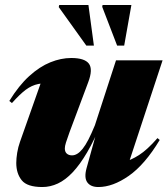

<svg xmlns="http://www.w3.org/2000/svg" viewBox="-20 -738 674 773"><path d="M328.5 -61 383 -257.5 389 -245Q360 -174.5 331 -125Q302 -75.5 272.8 -44.5Q243.5 -13.5 213 0.8Q182.5 15 150.5 15Q89.5 15 67.5 -12.2Q45.5 -39.5 45.5 -82Q45.5 -100 49.2 -123Q53 -146 60.5 -167L161.5 -453L198.5 -403Q160 -405 134 -399.8Q108 -394.5 84 -376.8Q60 -359 28 -323L17.5 -331.5Q56 -394 98 -432Q140 -470 182.8 -487.2Q225.5 -504.5 267 -504.5Q320.5 -504.5 337.8 -481.8Q355 -459 335 -406.5L260 -206Q250 -178.5 245.5 -164Q241 -149.5 241 -140.5Q241 -126.5 249 -119.5Q257 -112.5 270 -112.5Q280.5 -112.5 291 -118.8Q301.5 -125 312.8 -139Q324 -153 336 -176.2Q348 -199.5 362 -233.5L447 -495H634.5L485 -41.5L426.5 -79.5Q451.5 -80.5 479 -86.5Q506.5 -92.5 539.8 -113.8Q573 -135 614 -182L623 -174.5Q563 -75 498.5 -30Q434 15 376 15Q345 15 331.5 -3.8Q318 -22.5 328.5 -61ZM358 -554.5H327.5L216.5 -709.5L218.5 -718H336ZM480 -554.5H451.5L391.5 -710.5L393 -718H509Z"/></svg>

Font: Newsreader 60pt ExtraBold
Style: Italic
Weight: 800
Italic angle: -17°
Designer: Hugues Gentile
Foundry: Production Type
Version: Version 1.003